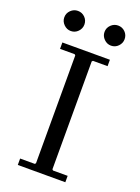

<svg xmlns="http://www.w3.org/2000/svg" viewBox="-159 -918 718 987"><g transform="rotate(20 200.0 -425.0)"><path d="M70 0V-35H150L155 -40V-630L150 -635H70V-670H330V-635H250L245 -630V-40L250 -35H330V0ZM90 -740Q68 -740 51.5 -756.5Q35 -773 35 -795Q35 -818 51.5 -834Q68 -850 90 -850Q113 -850 129 -834Q145 -818 145 -795Q145 -773 129 -756.5Q113 -740 90 -740ZM310 -740Q288 -740 271.5 -756.5Q255 -773 255 -795Q255 -818 271.5 -834Q288 -850 310 -850Q333 -850 349 -834Q365 -818 365 -795Q365 -773 349 -756.5Q333 -740 310 -740Z"/></g></svg>

Font: Brygada 1918
Style: Regular
Weight: 400
Designer: Mateusz Machalski | Borys Kosmynka | Przemek Hoffer
Foundry: NIEPODLEGLA 2018
Version: Version 3.006